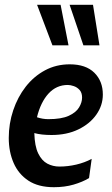

<svg xmlns="http://www.w3.org/2000/svg" viewBox="-20 -770 468 800"><path d="M351 -28Q323.5 -11.5 286.5 -0.8Q249.5 10 204.5 10Q140 10 98.5 -17.2Q57 -44.5 36.8 -91Q16.5 -137.5 16.5 -195Q16.5 -255 35 -310.2Q53.5 -365.5 87.2 -408.8Q121 -452 167.5 -477Q214 -502 270.5 -502Q337.5 -502 373 -467Q408.5 -432 408.5 -376Q408.5 -331 381.5 -292.5Q354.5 -254 306.5 -230.8Q258.5 -207.5 194.5 -207.5Q152 -207.5 123 -215.5Q124.5 -161 139.2 -130.8Q154 -100.5 177.2 -88.2Q200.5 -76 227.5 -76Q262.5 -76 297.8 -84.2Q333 -92.5 362 -108ZM262.5 -416Q215 -416 182.2 -380.2Q149.5 -344.5 134 -281.5Q157.5 -273.5 181.5 -273.5Q236 -273.5 266.5 -287.5Q297 -301.5 309.5 -322.5Q322 -343.5 322 -363.5Q322 -383.5 311.8 -395Q301.5 -406.5 287.5 -411.2Q273.5 -416 262.5 -416ZM394.5 -581H327.5L270 -750H367.5ZM265.5 -581H198.5L134.5 -750H232.5Z"/></svg>

Font: Cabin Condensed Medium
Style: Italic
Weight: 500
Width: 3
Italic angle: -10°
Designer: Pablo Impallari
Foundry: Pablo Impallari. http://www.impallari.com Igino Marini. http://www.ikern.com
Version: Version 3.001; ttfautohint (v1.8.3)